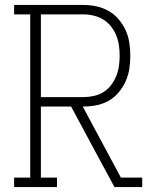

<svg xmlns="http://www.w3.org/2000/svg" viewBox="-20 -755 640 775"><path d="M37 0V-38H102V-697H37V-735H316Q343 -735 369 -729.5Q395 -724 418 -711Q441 -698 458.5 -677.5Q476 -657 487 -633Q498 -609 502 -582.5Q506 -556 506 -530Q506 -503 502 -477Q498 -451 487 -426.5Q476 -402 458.5 -381.5Q441 -361 418 -348Q395 -335 369 -330Q343 -325 316 -325H314L468 -38H554V0H442L354 -163L267 -325H145V-38H210V0ZM145 -363H316Q337 -363 358 -367.5Q379 -372 397 -383Q415 -394 428 -411Q441 -428 449 -447.5Q457 -467 460 -488Q463 -509 463 -530Q463 -551 460 -572Q457 -593 449 -612.5Q441 -632 428 -648.5Q415 -665 397 -676Q379 -687 358 -692Q337 -697 316 -697H145Z"/></svg>

Font: Iosevka Etoile Extralight
Style: Regular
Weight: 200
Designer: Belleve Invis
Foundry: Belleve Invis
Version: Version 22.1.2; ttfautohint (v1.8.4)